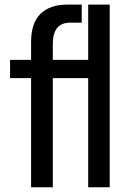

<svg xmlns="http://www.w3.org/2000/svg" viewBox="-20 -791 569 811"><path d="M22.5 -460.9V-538.1H111.3V-613.3Q111.3 -694.3 151.4 -732.9Q191.4 -771.5 263.7 -771.5H325.2V-695.3H276.4Q203.1 -695.3 203.1 -605.5V-538.1H352.5V-771.5H443.4V0H352.5V-460.9H203.1V0H111.3V-460.9Z"/></svg>

Font: Gothic A1 Medium
Style: Regular
Weight: 500
Designer: HanYang I&C Co.,Ltd.
Foundry: HanYang I&C Co.,Ltd.
Version: Version 2.50